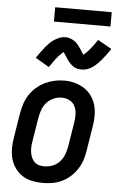

<svg xmlns="http://www.w3.org/2000/svg" viewBox="-61 -965 628 1015"><g transform="rotate(5 252.5 -457.5)"><path d="M204 8Q175 8 147 2Q119 -4 96 -19Q73 -34 57 -57Q41 -80 34 -107Q27 -134 27.5 -163Q28 -192 33 -221L54 -351Q59 -377 67 -401.5Q75 -426 90 -448.5Q105 -471 126 -489Q147 -507 171 -518.5Q195 -530 220.5 -535.5Q246 -541 272 -541Q301 -541 328.5 -533.5Q356 -526 379 -511Q402 -496 418 -473Q434 -450 441 -423Q448 -396 447.5 -367Q447 -338 442 -309L421 -179Q417 -153 408.5 -128.5Q400 -104 385 -81.5Q370 -59 349.5 -41Q329 -23 304.5 -11.5Q280 0 254.5 4Q229 8 204 8ZM206 -80Q227 -80 248.5 -88Q270 -96 286 -113Q302 -130 310 -151Q318 -172 322 -193L343 -323Q347 -345 346.5 -368Q346 -391 337 -410Q328 -429 309 -439.5Q290 -450 267 -450Q246 -450 225 -441.5Q204 -433 188.5 -416.5Q173 -400 165 -379Q157 -358 153 -337L132 -207Q129 -192 128.5 -177Q128 -162 130 -148Q132 -134 137.5 -121Q143 -108 153 -98Q163 -88 177 -84Q191 -80 206 -80ZM184 -605 111 -648Q123 -665 133.5 -680Q144 -695 154 -707Q164 -719 174 -729Q184 -739 197.5 -748.5Q211 -758 226.5 -764Q242 -770 257 -770Q263 -770 268 -769.5Q273 -769 278 -767.5Q283 -766 288 -764Q293 -762 297.5 -759.5Q302 -757 306 -754.5Q310 -752 313.5 -749Q317 -746 321 -741.5Q325 -737 328 -733Q331 -729 334 -725Q337 -721 339.5 -717.5Q342 -714 344.5 -710Q347 -706 349.5 -702Q352 -698 355 -693.5Q358 -689 360 -686Q364 -689 369.5 -694Q375 -699 378.5 -702.5Q382 -706 385.5 -710Q389 -714 393 -719Q397 -724 401.5 -729.5Q406 -735 411 -741.5Q416 -748 421 -755.5Q426 -763 431 -771L505 -729Q493 -711 482 -696.5Q471 -682 461 -670Q451 -658 441 -648Q431 -638 417.5 -628Q404 -618 389 -612.5Q374 -607 358 -607Q349 -607 340 -608.5Q331 -610 322.5 -614Q314 -618 307.5 -623Q301 -628 294.5 -635Q288 -642 283 -649Q278 -656 274 -662.5Q270 -669 264 -678Q258 -687 255 -691Q251 -688 245.5 -683Q240 -678 237 -674.5Q234 -671 230 -667Q226 -663 222 -658Q218 -653 213.5 -647Q209 -641 204.5 -634.5Q200 -628 195 -621Q190 -614 184 -605ZM190 -847V-923H490V-847Z"/></g></svg>

Font: Iosevka Curly Semibold Oblique
Style: Regular
Weight: 600
Italic angle: -9°
Monospace: yes
Designer: Belleve Invis
Foundry: Belleve Invis
Version: Version 11.1.0; ttfautohint (v1.8.3)